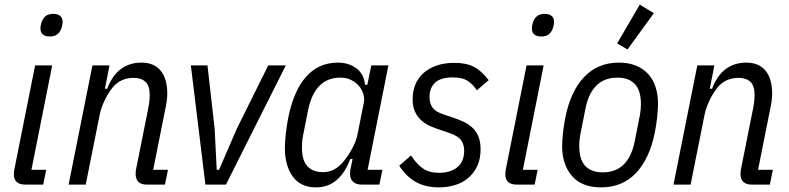

<svg xmlns="http://www.w3.org/2000/svg" viewBox="-20 -799 3416 831"><path d="M195 -641Q177 -641 166 -649.5Q155 -658 155 -676Q155 -685 159 -700Q164 -717 176 -728Q188 -739 211 -739Q229 -739 240 -730.5Q251 -722 251 -704Q251 -695 247 -680Q242 -663 230 -652Q218 -641 195 -641ZM90 0Q40 0 40 -45Q40 -53 41 -60Q42 -67 44 -75L132 -516H206L116 -64H180L167 0Z M277 0 380 -516H454L434 -415H444Q466 -473 503.5 -500.5Q541 -528 592 -528Q647 -528 675.5 -493Q704 -458 704 -394Q704 -378 701.5 -360Q699 -342 694 -320L643 -64H707L694 0H616Q567 0 567 -47Q567 -55 568 -62Q569 -69 571 -77L620 -322Q628 -360 628 -388Q628 -428 609.5 -445Q591 -462 559 -462Q502 -462 468 -421Q447 -395 431.5 -361.5Q416 -328 411 -300L351 0Z M869 0 806 -516H878L909 -242L918 -64H928L1005 -242L1141 -516H1217L958 0Z M1546 0Q1522 0 1508.5 -12Q1495 -24 1495 -47Q1495 -55 1496 -62Q1497 -69 1499 -77L1506 -111H1496Q1450 12 1348 12Q1281 12 1247 -35Q1213 -82 1213 -158Q1213 -185 1217 -220Q1221 -255 1227 -287Q1250 -404 1304 -466Q1358 -528 1443 -528Q1488 -528 1521.5 -504Q1555 -480 1560 -432H1570L1587 -516H1661L1571 -64H1635L1622 0ZM1377 -54Q1406 -54 1428 -66.5Q1450 -79 1470 -104Q1490 -129 1506 -159.5Q1522 -190 1527 -216L1555 -356Q1558 -373 1552.5 -392Q1547 -411 1534 -426.5Q1521 -442 1500.5 -452.5Q1480 -463 1454 -463Q1397 -463 1362.5 -427.5Q1328 -392 1314 -325L1291 -209Q1288 -195 1287.5 -182Q1287 -169 1287 -159Q1287 -104 1311 -79Q1335 -54 1377 -54Z M1880 12Q1820 12 1778 -12.5Q1736 -37 1708 -82L1759 -126Q1784 -88 1811 -69.5Q1838 -51 1881 -51Q1929 -51 1959 -75Q1989 -99 1989 -147Q1989 -172 1976.5 -191Q1964 -210 1926 -223L1885 -237Q1863 -244 1841.5 -253.5Q1820 -263 1803.5 -278Q1787 -293 1776.5 -315Q1766 -337 1766 -370Q1766 -404 1777.5 -432.5Q1789 -461 1812 -482Q1835 -503 1869 -515Q1903 -527 1947 -527Q1998 -527 2031.5 -509.5Q2065 -492 2095 -452L2044 -408Q2028 -433 2005 -448.5Q1982 -464 1939 -464Q1888 -464 1863.5 -441.5Q1839 -419 1839 -379Q1839 -352 1852 -333.5Q1865 -315 1899 -304L1941 -290Q1968 -281 1989.5 -270.5Q2011 -260 2027 -244Q2043 -228 2051.5 -206Q2060 -184 2060 -152Q2060 -112 2046 -81.5Q2032 -51 2008 -30Q1984 -9 1951 1.5Q1918 12 1880 12Z M2322 -641Q2304 -641 2293 -649.5Q2282 -658 2282 -676Q2282 -685 2286 -700Q2291 -717 2303 -728Q2315 -739 2338 -739Q2356 -739 2367 -730.5Q2378 -722 2378 -704Q2378 -695 2374 -680Q2369 -663 2357 -652Q2345 -641 2322 -641ZM2217 0Q2167 0 2167 -45Q2167 -53 2168 -60Q2169 -67 2171 -75L2259 -516H2333L2243 -64H2307L2294 0Z M2582 12Q2498 12 2455.5 -37.5Q2413 -87 2413 -167Q2413 -193 2417 -227Q2421 -261 2427 -291Q2450 -405 2509 -466.5Q2568 -528 2659 -528Q2701 -528 2732.5 -515Q2764 -502 2785.5 -478.5Q2807 -455 2817.5 -422Q2828 -389 2828 -349Q2828 -323 2824 -289Q2820 -255 2814 -225Q2791 -111 2732 -49.5Q2673 12 2582 12ZM2588 -53Q2645 -53 2679.5 -87Q2714 -121 2727 -187L2750 -303Q2752 -315 2753 -327Q2754 -339 2754 -348Q2754 -408 2727.5 -435.5Q2701 -463 2653 -463Q2596 -463 2561.5 -429Q2527 -395 2514 -329L2491 -213Q2489 -201 2488 -189Q2487 -177 2487 -168Q2487 -108 2513.5 -80.5Q2540 -53 2588 -53ZM2696 -585 2651 -611 2749 -779 2810 -742Z M2895 0 2998 -516H3072L3052 -415H3062Q3084 -473 3121.5 -500.5Q3159 -528 3210 -528Q3265 -528 3293.5 -493Q3322 -458 3322 -394Q3322 -378 3319.5 -360Q3317 -342 3312 -320L3261 -64H3325L3312 0H3234Q3185 0 3185 -47Q3185 -55 3186 -62Q3187 -69 3189 -77L3238 -322Q3246 -360 3246 -388Q3246 -428 3227.5 -445Q3209 -462 3177 -462Q3120 -462 3086 -421Q3065 -395 3049.5 -361.5Q3034 -328 3029 -300L2969 0Z"/></svg>

Font: IBM Plex Sans Cond
Style: Italic
Weight: 400
Width: 3
Italic angle: -11°
Designer: Mike Abbink, Paul van der Laan, Pieter van Rosmalen
Foundry: Bold Monday
Version: Version 1.3